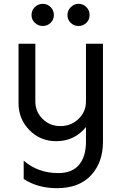

<svg xmlns="http://www.w3.org/2000/svg" viewBox="-20 -729 634 1005"><path d="M204 -593C220 -593 233.7 -598.5 245 -609.5C256.3 -620.5 262 -634 262 -650C262 -666.7 256.3 -680.7 245 -692C233.7 -703.3 220 -709 204 -709C188 -709 174.2 -703.3 162.5 -692C150.8 -680.7 145 -666.7 145 -650C145 -634 150.8 -620.5 162.5 -609.5C174.2 -598.5 188 -593 204 -593ZM391 -593C407 -593 420.7 -598.5 432 -609.5C443.3 -620.5 449 -634 449 -650C449 -666.7 443.3 -680.7 432 -692C420.7 -703.3 407 -709 391 -709C375.7 -709 362.2 -703.2 350.5 -691.5C338.8 -679.8 333 -666 333 -650C333 -634 338.7 -620.5 350 -609.5C361.3 -598.5 375 -593 391 -593ZM519 -500H430V-198C430 -162 417 -131.5 391 -106.5C365 -81.5 333.3 -69 296 -69C259.3 -69 228.3 -81.5 203 -106.5C177.7 -131.5 165 -162 165 -198V-500H77V-189C77 -133.7 96 -86.7 134 -48C172 -9.3 218.7 10 274 10C338 10 390 -14.7 430 -64V13C430 65 417.8 105.3 393.5 134C369.2 162.7 333 177 285 177C214.3 177 154 155.3 104 112V208C153.3 240 211.3 256 278 256C355.3 256 414.8 233.5 456.5 188.5C498.2 143.5 519 85 519 13Z"/></svg>

Font: Orkney
Style: Regular
Weight: 400
Designer: Samuel Oakes and Alfredo Marco Pradil
Foundry: Alfredo Marco Pradil
Version: 1.0; ttfautohint (v1.5)